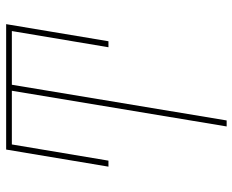

<svg xmlns="http://www.w3.org/2000/svg" viewBox="-88 -472 775 640"><g transform="rotate(-90 300.0 -152.5)"><path d="M198 215 317 -501H138L84 -179H64L121 -520H539L482 -179H462L516 -501H337L218 215Z"/></g></svg>

Font: Iosevka Thin Extended
Style: Italic
Weight: 100
Width: 7
Italic angle: -9°
Monospace: yes
Designer: Belleve Invis
Foundry: Belleve Invis
Version: Version 32.5.0; ttfautohint (v1.8.4)